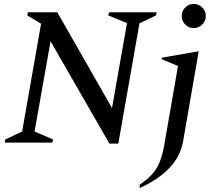

<svg xmlns="http://www.w3.org/2000/svg" viewBox="-20 -722 1093 972"><path d="M4 0 7 -16 92 -56 188 -602 118 -644 121 -660H270L547 -175L623 -605L528 -644L532 -660H773L770 -644L686 -604L579 5H534L236 -513L155 -56L249 -16L245 0ZM961 -580Q935 -580 917.5 -598Q900 -616 900 -641Q900 -666 917.5 -684Q935 -702 961 -702Q986 -702 1004 -684Q1022 -666 1022 -641Q1022 -616 1004 -598Q986 -580 961 -580ZM687 230V213Q721 190 745.5 165Q770 140 786 103.5Q802 67 812 10L881 -388L799 -422V-430L983 -462H986L907 -7Q893 71 836.5 129.5Q780 188 687 230Z"/></svg>

Font: Spectral SC Medium
Style: Italic
Weight: 500
Italic angle: -10°
Designer: Jean-Baptiste Levee
Foundry: Production Type
Version: Version 2.001